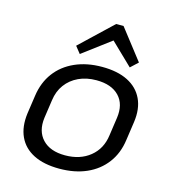

<svg xmlns="http://www.w3.org/2000/svg" viewBox="-115 -872 879 975"><g transform="rotate(15 324.5 -384.5)"><path d="M285.4 7.9Q204.4 7.9 150.2 -19.5Q95.9 -46.9 72.1 -98.5Q48.3 -150.1 57.6 -221.4L71.8 -318.6Q82.1 -389.9 120.4 -441.1Q158.6 -492.2 221.1 -520.1Q283.5 -547.9 363.7 -547.9Q444.9 -547.9 499.1 -520.5Q553.3 -493.1 577.6 -441.5Q601.9 -389.9 591.6 -318.6L577.5 -221.4Q568 -150.1 529.2 -98.5Q490.4 -46.9 428.5 -19.5Q366.6 7.9 285.4 7.9ZM296 -65.1Q375.2 -65.1 427.3 -107.3Q479.4 -149.5 488.8 -222.1L502.6 -317.9Q512.9 -390.7 472.6 -432.8Q432.3 -474.9 353.1 -474.9Q300.9 -474.9 259.8 -455.7Q218.7 -436.5 192.8 -401.4Q167 -366.4 160.5 -317.9L146.6 -222.1Q137.2 -150.3 177.5 -107.7Q217.7 -65.1 296 -65.1ZM207.4 -617.5 375.1 -776.6H414L537.5 -617.5L498.8 -581.5L365.1 -710.5H408.1L236.1 -581.5Z"/></g></svg>

Font: Pathway Extreme 8pt Thin
Style: Italic
Weight: 100
Italic angle: -8°
Designer: Eduardo Rodriguez Tunni
Foundry: Eduardo Rodriguez Tunni
Version: Version 1.000